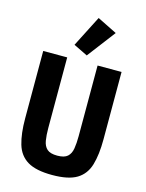

<svg xmlns="http://www.w3.org/2000/svg" viewBox="-142 -1062 885 1160"><g transform="rotate(15 300.0 -482.5)"><path d="M205 -698V-256Q205 -212 210.5 -178.5Q216 -145 236 -127Q256 -109 300 -109Q344 -109 364 -127Q384 -145 389.5 -178.5Q395 -212 395 -256V-698H545V-276Q545 -181 526 -116.5Q507 -52 454.5 -20Q402 12 300 12Q199 12 146 -20Q93 -52 74 -116.5Q55 -181 55 -276V-698ZM316 -740 228 -783 327 -977 450 -916Z"/></g></svg>

Font: Lilex Nerd Font
Style: Bold
Weight: 700
Designer: Mike Abbink, Paul van der Laan, Pieter van Rosmalen, Mikhael Khrustik
Foundry: Mikhael Khrustik
Version: Version 2.400; ttfautohint (v1.8.4.7-5d5b);Nerd Fonts 3.3.0